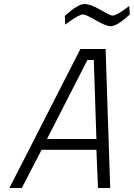

<svg xmlns="http://www.w3.org/2000/svg" viewBox="-20 -940 669 960"><path d="M533 -809C555 -809 587 -828.7 629 -868L626 -910L610 -898C578 -874 555.3 -862 542 -862C535.3 -862 515.3 -871.7 482 -891C448.7 -910.3 421.8 -920 401.5 -920C381.2 -920 348.7 -900.3 304 -861L306 -817L324 -830C359.3 -855.3 383.3 -868 396 -868C404 -868 425 -858.2 459 -838.5C493 -818.8 517.7 -809 533 -809ZM27 0H89L188 -191H462L470 0H531L508 -695H382ZM417 -640H449L462 -245H215Z"/></svg>

Font: Titillium Web
Style: Light Italic
Weight: 300
Italic angle: -13°
Version: Version 1.001;PS 57.000;hotconv 1.0.70;makeotf.lib2.5.55311